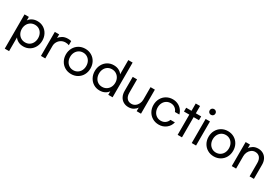

<svg xmlns="http://www.w3.org/2000/svg" viewBox="100 -2192 5734 3957"><g transform="rotate(30 2967.5 -213.5)"><path d="M184 -2V326H81V-489H184V-404Q208 -445 261 -474Q314 -503 387 -503Q467 -503 531.5 -464Q596 -425 633 -356Q670 -287 670 -203Q670 -119 633 -50Q596 19 531.5 58Q467 97 387 97Q314 97 261 68Q208 39 184 -2ZM569 -203Q569 -262 545 -310Q521 -358 477.5 -385Q434 -412 378 -412Q321 -412 276.5 -384.5Q232 -357 207 -309.5Q182 -262 182 -203Q182 -144 207 -96.5Q232 -49 276.5 -21.5Q321 6 378 6Q434 6 477.5 -21Q521 -48 545 -96Q569 -144 569 -203Z M905 -489V-401Q928 -440 981.5 -471.5Q1035 -503 1111 -503Q1160 -503 1189 -493V-395Q1154 -411 1104 -411Q1047 -411 1001.5 -383.5Q956 -356 930.5 -310.5Q905 -265 905 -213V83H802V-489Z M1816 -203Q1816 -118 1778.5 -49.5Q1741 19 1674 58Q1607 97 1524 97Q1440 97 1373.5 58Q1307 19 1269 -49.5Q1231 -118 1231 -203Q1231 -288 1269 -356.5Q1307 -425 1373.5 -464Q1440 -503 1524 -503Q1607 -503 1674 -464Q1741 -425 1778.5 -356.5Q1816 -288 1816 -203ZM1332 -203Q1332 -144 1356.5 -96.5Q1381 -49 1424.5 -21.5Q1468 6 1524 6Q1579 6 1623 -21.5Q1667 -49 1691 -96.5Q1715 -144 1715 -203Q1715 -262 1691 -309.5Q1667 -357 1623 -384.5Q1579 -412 1524 -412Q1468 -412 1424.5 -384.5Q1381 -357 1356.5 -309.5Q1332 -262 1332 -203Z M1918 -203Q1918 -287 1955 -356Q1992 -425 2056.5 -464Q2121 -503 2201 -503Q2274 -503 2327 -474Q2380 -445 2404 -404V-743H2507V83H2404V-2Q2380 39 2327 68Q2274 97 2201 97Q2121 97 2056.5 58Q1992 19 1955 -50Q1918 -119 1918 -203ZM2406 -203Q2406 -262 2381 -309.5Q2356 -357 2311.5 -384.5Q2267 -412 2210 -412Q2154 -412 2110.5 -385Q2067 -358 2043 -310Q2019 -262 2019 -203Q2019 -144 2043 -96Q2067 -48 2110.5 -21Q2154 6 2210 6Q2267 6 2311.5 -21.5Q2356 -49 2381 -96.5Q2406 -144 2406 -203Z M3080 83V-4Q3058 35 3007.5 66Q2957 97 2886 97Q2819 97 2766.5 66Q2714 35 2685 -21.5Q2656 -78 2656 -154V-489H2759V-172Q2759 -86 2798.5 -39.5Q2838 7 2908 7Q2957 7 2996 -20.5Q3035 -48 3057.5 -94Q3080 -140 3080 -193V-489H3183V83Z M3609 97Q3525 97 3458 58Q3391 19 3353 -49.5Q3315 -118 3315 -203Q3315 -288 3352.5 -356.5Q3390 -425 3457 -464Q3524 -503 3607 -503Q3673 -503 3729.5 -476.5Q3786 -450 3824 -403Q3862 -356 3876 -297H3771Q3753 -349 3710 -380.5Q3667 -412 3607 -412Q3551 -412 3507.5 -384.5Q3464 -357 3440 -309.5Q3416 -262 3416 -203Q3416 -144 3440 -96.5Q3464 -49 3507.5 -21.5Q3551 6 3607 6Q3667 6 3711 -26Q3755 -58 3773 -111H3878Q3855 -17 3781.5 40Q3708 97 3609 97Z M4285 -398H4158V83H4055V-398H3928V-489H4055V-663H4158V-489H4285Z M4511 -685Q4511 -656 4491.5 -636.5Q4472 -617 4442 -617Q4413 -617 4393.5 -636.5Q4374 -656 4374 -685Q4374 -714 4393.5 -733.5Q4413 -753 4442 -753Q4472 -753 4491.5 -733.5Q4511 -714 4511 -685ZM4391 84V-489H4494V84Z M5211 -203Q5211 -118 5173.5 -49.5Q5136 19 5069 58Q5002 97 4919 97Q4835 97 4768.5 58Q4702 19 4664 -49.5Q4626 -118 4626 -203Q4626 -288 4664 -356.5Q4702 -425 4768.5 -464Q4835 -503 4919 -503Q5002 -503 5069 -464Q5136 -425 5173.5 -356.5Q5211 -288 5211 -203ZM4727 -203Q4727 -144 4751.5 -96.5Q4776 -49 4819.5 -21.5Q4863 6 4919 6Q4974 6 5018 -21.5Q5062 -49 5086 -96.5Q5110 -144 5110 -203Q5110 -262 5086 -309.5Q5062 -357 5018 -384.5Q4974 -412 4919 -412Q4863 -412 4819.5 -384.5Q4776 -357 4751.5 -309.5Q4727 -262 4727 -203Z M5446 -489V-402Q5468 -441 5518.5 -472Q5569 -503 5640 -503Q5707 -503 5759.5 -472Q5812 -441 5841 -384.5Q5870 -328 5870 -252V83H5767V-234Q5767 -320 5727.5 -366.5Q5688 -413 5618 -413Q5569 -413 5530 -385.5Q5491 -358 5468.5 -312Q5446 -266 5446 -213V83H5343V-489Z"/></g></svg>

Font: Gmarket Sans TTF Medium
Style: Regular
Weight: 500
Designer: Creative Director : Sungho Lee; Art Director : Kiwoong Choi; Project Manager : Sori Yang, Jongwook Yoon; Font Designer :
Foundry: Sandoll Inc.
Version: Version 1.000;hotconv 1.0.109;makeotfexe 2.5.65596